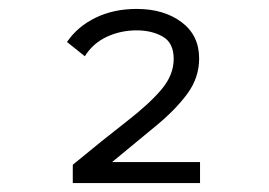

<svg xmlns="http://www.w3.org/2000/svg" viewBox="-20 -656 603 430"><path d="M143 -246V-287Q212 -344 263 -383.5Q314 -423 341.5 -455.5Q369 -488 369 -524Q369 -560 344.5 -574Q320 -588 286 -588Q250 -588 219 -573.5Q188 -559 170 -530L130 -562Q154 -597 194.5 -616.5Q235 -636 286 -636Q347 -636 386.5 -606.5Q426 -577 426 -525Q426 -482 399.5 -446Q373 -410 328.5 -373.5Q284 -337 231 -293H428V-246Z"/></svg>

Font: Inconsolata SemiExpanded Thin
Style: Regular
Weight: 100
Width: 6
Monospace: yes
Designer: Raph Levien, Cyreal, Brenton Simpson
Foundry: Raph Levien, Cyreal, Google
Version: Version 3.100; ttfautohint (v1.8.4.7-5d5b)